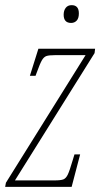

<svg xmlns="http://www.w3.org/2000/svg" viewBox="-29 -725 406 745"><path d="M-6 -16 303 -511H184Q161 -511 151 -507.5Q141 -504 133.5 -491Q126 -478 113 -442L109 -431H87L120 -536H340L338 -519L29 -25H182Q207 -25 217 -29Q227 -33 234 -47.5Q241 -62 253 -103L260 -126H282L249 0H-9ZM218 -668Q218 -684 226 -694.5Q234 -705 249 -705Q277 -705 277 -673Q277 -654 268.5 -645Q260 -636 247 -636Q218 -636 218 -668Z"/></svg>

Font: Noto Serif CondThin
Style: Italic
Weight: 250
Width: 3
Italic angle: -12°
Designer: Monotype Design Team
Foundry: Monotype Imaging Inc.
Version: Version 1.001